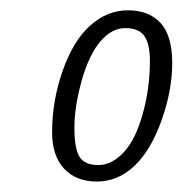

<svg xmlns="http://www.w3.org/2000/svg" viewBox="-20 -742 351 369"><path d="M80.1 -487.8Q80.1 -547.9 100.3 -605.7Q120.6 -663.6 153.3 -692.9Q186 -722.2 226.1 -722.2Q266.1 -722.2 288.6 -697.8Q311 -673.3 311 -620.8Q311 -568.4 290.5 -510.7Q270 -453.1 238.3 -423.1Q206.5 -393.1 166.3 -393.1Q126 -393.1 103 -418Q80.1 -442.9 80.1 -487.8ZM268.1 -625Q268.1 -657.7 257.3 -672.9Q246.6 -688 220.7 -688Q194.8 -688 172.9 -662.4Q150.9 -636.7 137 -586.9Q123 -537.1 123 -496.3Q123 -455.6 133.1 -440.2Q143.1 -424.8 168.9 -424.8Q194.8 -424.8 217.5 -449Q240.2 -473.1 254.2 -522.7Q268.1 -572.3 268.1 -625Z"/></svg>

Font: Open Sans Hebrew Condensed Light
Style: Italic
Weight: 300
Width: 3
Italic angle: -12°
Foundry: Ascender Corporation, Yanek Iontef
Version: Version 2.001;PS 002.001;hotconv 1.0.70;makeotf.lib2.5.58329